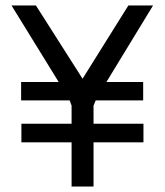

<svg xmlns="http://www.w3.org/2000/svg" viewBox="-20 -680 600 700"><path d="M241 0V-161H58V-229H241V-295L234 -314H57V-381H194L22 -660H111L281 -393L448 -660H538L368 -381H502V-314H329L321 -295V-229H503V-161H321V0Z"/></svg>

Font: Cairo
Style: Regular
Weight: 400
Designer: Mohamed Gaber, Accademia di Belle Arti di Urbino
Foundry: Kief Type Foundry, Accademia di Belle Arti di Urbino
Version: Version 3.120